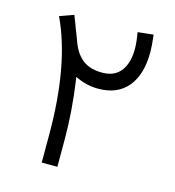

<svg xmlns="http://www.w3.org/2000/svg" viewBox="-101 -749 762 835"><g transform="rotate(15 280.5 -331.5)"><path d="M162.2 -127.5V0H232.7V-125.9C232.7 -207.1 226.2 -293.7 213.1 -385.9L211.1 -399C244.8 -382.4 279.6 -373.8 315.4 -373.8C373.3 -373.8 417.6 -392.4 448.4 -429.7C479.1 -466.5 494.2 -518.9 494.2 -586.9C494.2 -606 492.2 -631.7 488.2 -663.5L418.1 -655.9C420.7 -642.3 422.2 -629.2 423.7 -616.6C425.2 -604 425.7 -592.4 425.7 -581.9C425.7 -540.1 416.6 -507.3 398 -482.6C379.3 -457.9 351.1 -445.8 314.4 -445.8C278.6 -445.8 249.9 -453.9 228.2 -470C206.5 -486.1 188.9 -510.8 176.3 -544.1C172.3 -554.7 167.8 -566.8 162.7 -580.4C157.2 -593.5 152.1 -607.1 147.1 -621.2C141.6 -634.8 137 -646.9 133 -657.4L70 -634.8C131.5 -505.3 162.2 -336 162.2 -127.5Z"/></g></svg>

Font: Vazir FD Light
Style: Regular
Weight: 300
Foundry: DejaVu fonts team - Redesigned by Saber Rastikerdar
Version: Version 21.10;October 20, 2019;FontCreator 12.0.0.2547 64-bi